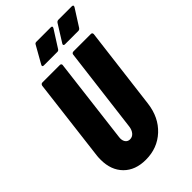

<svg xmlns="http://www.w3.org/2000/svg" viewBox="-265 -969 1063 1063"><g transform="rotate(-45 266.0 -437.5)"><path d="M35 -169Q35 -192 37 -204L96 -688Q97 -693 100.5 -696.5Q104 -700 109 -700H247Q252 -700 255 -696.5Q258 -693 257 -688L196 -188L195 -177Q195 -157 204.5 -145.5Q214 -134 230 -134Q249 -134 261.5 -149Q274 -164 277 -188L339 -688Q339 -693 343 -696.5Q347 -700 352 -700H489Q500 -700 500 -688L440 -204Q428 -108 365.5 -50Q303 8 212 8Q130 8 82.5 -40Q35 -88 35 -169ZM175 -775 231 -874Q235 -883 245 -883H358Q365 -883 367 -879.5Q369 -876 365 -869L302 -770Q297 -761 288 -761H182Q175 -761 173 -764.5Q171 -768 175 -775ZM340 -775 402 -874Q408 -883 418 -883H523Q529 -883 531.5 -879.5Q534 -876 530 -869L467 -770Q461 -761 452 -761H347Q340 -761 338 -765Q336 -769 340 -775Z"/></g></svg>

Font: Barlow Condensed ExtraBold
Style: Italic
Weight: 800
Width: 3
Italic angle: -7°
Designer: Jeremy Tribby
Foundry: Tribby Type
Version: Version 1.408